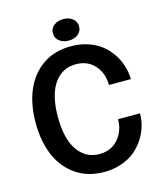

<svg xmlns="http://www.w3.org/2000/svg" viewBox="-132 -1011 956 1120"><g transform="rotate(-15 345.5 -451.0)"><path d="M412.1 -800.3Q389.2 -782.7 356 -782.7Q322.8 -782.7 299.8 -800.3Q276.9 -817.9 276.9 -847.7Q276.9 -877.4 299.8 -895Q322.8 -912.6 356 -912.6Q389.2 -912.6 412.1 -895Q435.1 -877.4 435.1 -847.7Q435.1 -817.9 412.1 -800.3ZM647 -265.6Q647 -227.1 636 -188.7Q625 -150.4 601.6 -114.3Q578.1 -78.1 544.9 -50.3Q511.7 -22.5 463.1 -5.6Q414.6 11.2 357.9 11.2Q260.3 11.2 188.7 -37.6Q117.2 -86.4 80.8 -171.6Q44.4 -256.8 44.4 -368.7Q44.4 -480.5 80.8 -565.7Q117.2 -650.9 188.5 -699.5Q259.8 -748 357.9 -748Q417.5 -748 467.8 -729.7Q518.1 -711.4 552.2 -680.4Q586.4 -649.4 608.4 -611.8Q630.4 -574.2 639.6 -532.2Q647 -502 647 -472.2H514.6Q514.6 -488.8 512.7 -502Q503.9 -562 463.1 -600.6Q422.4 -639.2 357.9 -639.2Q275.9 -639.2 227.3 -570.1Q178.7 -501 178.7 -368.7Q178.7 -235.8 227.3 -166.5Q275.9 -97.2 357.9 -97.2Q430.2 -97.2 472.4 -147Q514.6 -196.8 514.6 -265.6Z"/></g></svg>

Font: Epilogue SemiBold
Style: Regular
Weight: 600
Designer: Tyler Finck
Foundry: Etcetera Type Co
Version: Version 2.112